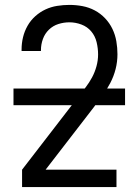

<svg xmlns="http://www.w3.org/2000/svg" viewBox="-20 -763 565 783"><path d="M70 0V-71L299 -368Q314 -387 329 -406.5Q344 -426 355.5 -447.5Q367 -469 373.5 -493Q380 -517 380 -541Q380 -566 374 -591Q368 -616 352 -635Q336 -654 312 -663Q288 -672 263 -672Q240 -672 218 -665Q196 -658 179.5 -642Q163 -626 155 -604Q147 -582 147 -559V-555H68V-561Q68 -587 74 -611.5Q80 -636 92.5 -658Q105 -680 124 -697Q143 -714 165.5 -724.5Q188 -735 213 -739Q238 -743 263 -743Q290 -743 316.5 -738Q343 -733 366.5 -720.5Q390 -708 408.5 -688.5Q427 -669 438.5 -645Q450 -621 454.5 -594.5Q459 -568 459 -542Q459 -511 451.5 -481.5Q444 -452 430 -425Q416 -398 398 -373.5Q380 -349 362 -325L166 -71H455V0ZM35 -334V-402H490V-334Z"/></svg>

Font: Iosevka Pride
Style: Regular
Weight: 400
Monospace: yes
Designer: Belleve Invis
Foundry: Belleve Invis
Version: Version 30.3.1; ttfautohint (v1.8.4)